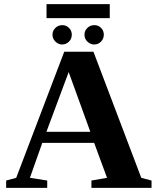

<svg xmlns="http://www.w3.org/2000/svg" viewBox="-20 -911 762 931"><path d="M209 -35.6V0H9.8V-35.6L58.6 -48.8L291.5 -660.2H433.1L665 -48.8L714.8 -35.6V0H423.3V-35.6L499 -48.8L436.5 -218.3H185.1L125 -48.8ZM313 -561.5 205.1 -272H418ZM205.6 -823.2V-891.1H512.2V-823.2ZM437 -695.3Q418.9 -695.3 404.3 -708.7Q389.6 -722.2 389.6 -742.7Q389.6 -762.2 403.6 -775.6Q417.5 -789.1 437 -789.1Q457 -789.1 470.2 -775.6Q483.4 -762.2 483.4 -742.7Q483.4 -723.6 470 -709.5Q456.5 -695.3 437 -695.3ZM281.7 -695.3Q262.7 -695.3 248.5 -709.5Q234.4 -723.6 234.4 -742.7Q234.4 -761.7 248.3 -775.4Q262.2 -789.1 281.7 -789.1Q301.3 -789.1 314.7 -775.6Q328.1 -762.2 328.1 -742.7Q328.1 -722.2 314 -708.7Q299.8 -695.3 281.7 -695.3Z"/></svg>

Font: Tinos
Style: Bold
Weight: 700
Designer: Steve Matteson
Foundry: Monotype Imaging Inc.
Version: Version 1.23